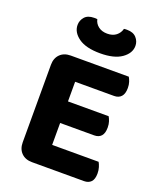

<svg xmlns="http://www.w3.org/2000/svg" viewBox="-153 -933 853 1029"><g transform="rotate(20 273.5 -418.5)"><path d="M155 2Q117 2 94.5 -20.5Q72 -43 72 -81V-523Q72 -561 94.5 -583.5Q117 -606 155 -606H486Q492 -596 497 -581Q502 -566 502 -547Q502 -514 487.5 -498Q473 -482 447 -482H225V-370H457Q463 -360 468 -345Q473 -330 473 -311Q473 -278 459 -262.5Q445 -247 419 -247H225V-122H490Q496 -112 501 -96Q506 -80 506 -61Q506 -28 491.5 -13Q477 2 452 2ZM298 -783Q329 -783 348.5 -798.5Q368 -814 374 -838Q379 -839 383 -839Q387 -839 392 -839Q427 -839 445 -819Q463 -799 463 -773Q463 -731 420.5 -701Q378 -671 298 -671Q217 -671 175 -701Q133 -731 133 -773Q133 -799 150.5 -819Q168 -839 204 -839Q209 -839 213 -839Q217 -839 222 -838Q227 -814 247 -798.5Q267 -783 298 -783Z"/></g></svg>

Font: Baloo 2
Style: Bold
Weight: 700
Designer: Sarang Kulkarni and Ek Type
Foundry: Ek Type
Version: Version 1.640;hotconv 1.0.111;makeotfexe 2.5.65597; ttfautoh